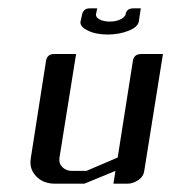

<svg xmlns="http://www.w3.org/2000/svg" viewBox="-20 -442 412 462"><path d="M53.2 -52.2Q53.2 -55.2 54.2 -62L90.8 -295.9Q93.8 -312 109.9 -312H163.1L123 -62Q121.1 -48.8 129.9 -40Q139.2 -30.8 152.8 -30.8H188L263.2 -63L299.8 -295.9Q302.7 -312 319.8 -312H372.1L327.1 -30.8Q325.2 -17.1 313 -8.8Q299.8 0 287.1 0H252.9L257.8 -30.8L183.1 0H112.8Q83.5 0 66.9 -18.1Q53.2 -32.2 53.2 -52.2ZM173.8 -390.1 177.2 -405.8Q180.2 -421.9 195.8 -421.9H213.9L210.9 -407.2Q210.4 -399.9 220.2 -395Q230 -390.1 244.1 -390.1Q258.8 -390.1 269 -395Q280.3 -400.4 282.2 -407.2Q284.2 -421.9 300.8 -421.9H318.8L314 -390.1Q311.5 -377 290 -368.2Q266.6 -358.9 238.8 -358.9Q210.4 -358.9 190.9 -368.7Q171.4 -378.4 173.8 -390.1Z"/></svg>

Font: Hhenum
Style: Italic
Weight: 400
Designer: T. Christopher White
Version: Version 1.0